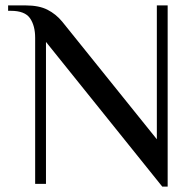

<svg xmlns="http://www.w3.org/2000/svg" viewBox="-20 -680 725 710"><path d="M110 -540Q110 -585 91 -612.5Q72 -640 20 -640H10V-660H75Q124 -660 155.5 -644Q187 -628 210 -600L560 -165V-660H600V10H580L150 -525V0H110Z"/></svg>

Font: Philosopher
Style: Regular
Weight: 400
Designer: Jovanny Lemonad
Foundry: Jovanny Lemonad
Version: Version 1.000